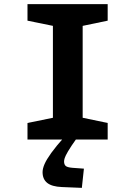

<svg xmlns="http://www.w3.org/2000/svg" viewBox="-20 -675 654 929"><path d="M236 -655H380V0H236ZM113 -575V-655H501V-575L309 -535ZM113 -80 309 -120 501 -80V0H113ZM186 158Q186 141 195.5 119Q205 97 228 65Q251 33 292 -13L352 -7Q322 35 309 57.5Q296 80 293 90Q290 100 290 106Q290 121 298 128Q306 135 331 137L386 141L376 234L279 230Q231 228 208.5 210Q186 192 186 158Z"/></svg>

Font: Intel One Mono Light
Style: Regular
Weight: 300
Monospace: yes
Designer: Fred Shallcrass
Foundry: Frere-Jones Type LLC
Version: Version 1.004